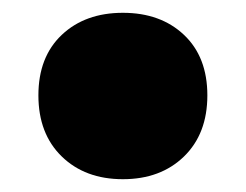

<svg xmlns="http://www.w3.org/2000/svg" viewBox="-20 -439 384 300"><path d="M172 -159Q113 -159 76.5 -194.5Q40 -230 40 -290Q40 -350 76.5 -384.5Q113 -419 172 -419Q231 -419 267.5 -384.5Q304 -350 304 -290Q304 -230 267.5 -194.5Q231 -159 172 -159Z"/></svg>

Font: Montserrat-Alt1 Black
Style: Regular
Weight: 900
Designer: Differentunic
Foundry: Differentunic
Version: Version 7.222